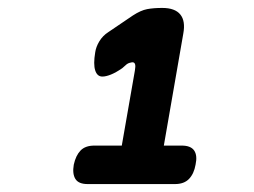

<svg xmlns="http://www.w3.org/2000/svg" viewBox="-20 -904 640 484"><path d="M201 -440Q178 -440 170 -453Q162 -466 166 -489Q171 -512 183 -524.5Q195 -537 218 -537H287L320 -726Q322 -737 320.5 -742Q319 -747 314 -747Q312 -747 306.5 -745.5Q301 -744 296 -739L288 -732Q272 -721 259.5 -716Q247 -711 238 -711Q225 -711 220 -726.5Q215 -742 220 -772Q222 -786 230.5 -800Q239 -814 253 -823L315 -865Q335 -878 351 -881Q367 -884 389 -884Q421 -884 434.5 -867.5Q448 -851 442 -819L393 -537H438Q461 -537 469.5 -524.5Q478 -512 473 -489Q469 -466 456.5 -453Q444 -440 421 -440Z"/></svg>

Font: Maple Mono NL ExtraBold
Style: Italic
Weight: 800
Italic angle: -10°
Monospace: yes
Designer: subframe7536
Version: Version 7.000